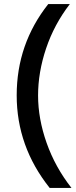

<svg xmlns="http://www.w3.org/2000/svg" viewBox="-20 -727 371 943"><path d="M224 196Q62 -7 62 -259Q62 -511 217 -707H323Q246 -607 206.5 -489.5Q167 -372 167 -258Q167 -144 209 -25Q251 94 331 196Z"/></svg>

Font: Hind Colombo Medium
Style: Regular
Weight: 500
Designer: Jyotish Sonowal, Aditi Pimprikar
Foundry: Indian Type Foundry
Version: Version 1.000;PS 1.0;hotconv 1.0.86;makeotf.lib2.5.63406; tt